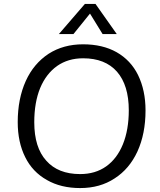

<svg xmlns="http://www.w3.org/2000/svg" viewBox="-20 -946 812 975"><path d="M387 9Q289 9 218 -32Q145 -73 108 -148Q70 -224 70 -326Q70 -444 111 -535Q151 -623 227 -673Q302 -721 402 -721Q501 -721 572 -681Q644 -640 681 -565Q719 -487 719 -385Q719 -267 678 -177Q637 -88 562 -40Q488 9 387 9ZM387 -62Q464 -62 519 -101Q574 -140 604 -213Q634 -287 634 -386Q634 -513 574 -582Q514 -650 402 -650Q326 -650 270 -611Q214 -571 184 -499Q154 -426 154 -325Q154 -197 215 -130Q275 -62 387 -62ZM353 -773H279L411 -926H465L573 -773H501L437 -877Z"/></svg>

Font: PRinguin Sans
Style: Italic
Weight: 400
Designer: Vernon Adams
Foundry: Vernon Adams
Version: ""